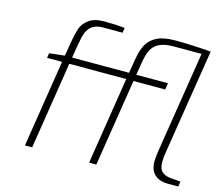

<svg xmlns="http://www.w3.org/2000/svg" viewBox="-107 -910 1219 1052"><g transform="rotate(15 502.5 -384.5)"><path d="M990 -29 986 0H929Q878 0 851 -25.5Q824 -51 824 -99Q824 -128 833 -180L921 -735H763Q711 -735 681.5 -720Q652 -705 638.5 -678.5Q625 -652 618 -610L605 -532H785L779 -495H599L521 0H480L558 -495H235L157 0H116L194 -495H109L113 -522L200 -532L214 -616Q222 -662 232 -692Q242 -722 273 -745.5Q304 -769 361 -769Q428 -769 477 -763L473 -735H363Q325 -735 303 -720Q281 -705 271 -679Q261 -653 254 -610L241 -532H564L578 -616Q586 -665 604 -698Q622 -731 660 -750Q698 -769 763 -769Q853 -769 966 -760L875 -187Q874 -182 870 -156.5Q866 -131 866 -106Q866 -70 882.5 -54Q899 -38 931 -34Z"/></g></svg>

Font: Exo ExtraLight
Style: Italic
Weight: 275
Italic angle: -9°
Designer: Natanael Gama
Foundry: Natanael Gama
Version: Version 1.500; ttfautohint (v1.6)